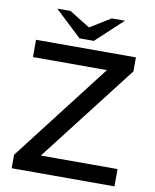

<svg xmlns="http://www.w3.org/2000/svg" viewBox="-95 -956 829 1028"><g transform="rotate(10 319.5 -442.0)"><path d="M40 0V-73L451 -606H49V-700H592V-624L182 -94H599V0ZM277 -748 300 -804 428 -883H500L355 -748ZM277 -748 132 -884H204L333 -804L355 -748Z"/></g></svg>

Font: REM
Style: Regular
Weight: 400
Designer: Octavio Pardo
Foundry: Ashler Design
Version: Version 1.005;gftools[0.9.28]